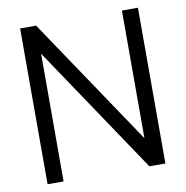

<svg xmlns="http://www.w3.org/2000/svg" viewBox="-80 -797 845 874"><g transform="rotate(-10 342.0 -360.0)"><path d="M144 0H70V-720H144L540.5 -130V-720H614.5V0H540.5L144 -590.5Z"/></g></svg>

Font: CCSD_manrope
Style: Regular
Weight: 400
Designer: Mikhail Sharanda
Foundry: Mikhail Sharanda
Version: Version 4.503